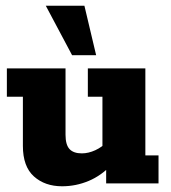

<svg xmlns="http://www.w3.org/2000/svg" viewBox="-20 -641 597 671"><path d="M197 10Q137 10 98.5 -24.5Q60 -59 60 -131V-303H4V-402H209V-170Q209 -135 223 -120Q237 -105 266 -105Q289 -105 313 -116Q337 -127 356 -147L338 -112V-303H287V-402H488V-98H534V0H351V-65L372 -67Q334 -27 289.5 -8.5Q245 10 197 10ZM232 -448 140 -621H275L316 -448Z"/></svg>

Font: Rokkitt SemiBold ExtraBold
Style: Regular
Weight: 800
Version: Version 3.103